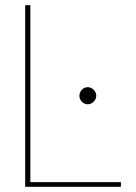

<svg xmlns="http://www.w3.org/2000/svg" viewBox="-20 -720 524 740"><path d="M77 0V-700H97V-18H446V0ZM318 -318Q305 -318 295.5 -328Q286 -338 286 -351Q286 -364 295.5 -374Q305 -384 318 -384Q331 -384 341 -374Q351 -364 351 -351Q351 -338 341 -328Q331 -318 318 -318Z"/></svg>

Font: DM Sans Thin
Style: Regular
Weight: 100
Designer: Colophon Foundry, Jonny Pinhorn
Foundry: Colophon Foundry
Version: Version 4.004; ttfautohint (v1.8.4.7-5d5b)